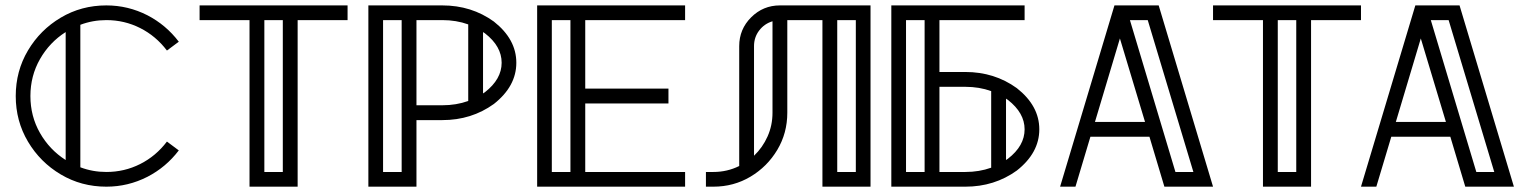

<svg xmlns="http://www.w3.org/2000/svg" viewBox="-20 -701 5744 721"><path d="M379.4 0Q285.6 0 208.3 -45.9Q130.9 -91.8 85 -169.2Q39.1 -246.6 39.1 -340.3Q39.1 -434.1 85 -511.5Q130.9 -588.9 208.3 -634.8Q285.6 -680.7 379.4 -680.7Q460.9 -680.7 533.7 -643.6Q603.5 -607.4 651.4 -544.4L606.9 -511.2Q565.4 -565.9 506.3 -595.7Q447.3 -625.5 379.4 -625.5Q328.1 -625.5 281.7 -607.9V-72.8Q328.1 -55.2 379.4 -55.2Q447.3 -55.2 506.3 -85Q565.4 -114.7 606.9 -169.4L651.4 -136.2Q603.5 -73.2 533.7 -37.1Q460.9 0 379.4 0ZM226.6 -100.1V-580.6Q166 -542 130.1 -479Q94.2 -416 94.2 -340.3Q94.2 -264.6 130.1 -201.7Q166 -138.7 226.6 -100.1Z M1097.7 0H917V-625.5H729.5V-680.7H1285.2V-625.5H1097.7ZM1042 -55.2V-625.5H972.7V-55.2Z M1488.3 -55.2V-625.5H1418.5V-55.2ZM1793.9 -350.1Q1797.9 -352.5 1801.3 -355Q1863.8 -403.8 1863.8 -465.3Q1863.8 -527.3 1801.3 -575.7Q1797.9 -578.1 1793.9 -580.6ZM1738.3 -609.4Q1693.4 -625.5 1641.1 -625.5H1543.9V-305.7H1641.1Q1693.4 -305.7 1738.3 -321.8ZM1543.9 0H1363.3V-680.7H1641.1Q1750.5 -680.7 1834.5 -620.1Q1918.9 -553.7 1918.9 -465.3Q1918.9 -377 1834.5 -310.5Q1750.5 -250 1641.1 -250H1543.9Z M2552.7 0H1997.1V-680.7H2552.7V-625.5H2177.7V-368.2H2490.2V-312.5H2177.7V-55.2H2552.7ZM2122.1 -55.2V-625.5H2052.2V-55.2Z M2811.5 -116.2Q2843.8 -147 2862.3 -188.5Q2880.9 -230 2880.9 -277.8V-621.1Q2850.1 -611.8 2830.8 -586.4Q2811.5 -561 2811.5 -527.8ZM3193.8 -55.2V-625.5H3124V-55.2ZM3249 0H3068.4V-625.5H2936.5V-277.8Q2936.5 -201.2 2898.9 -138.2Q2861.3 -75.2 2798.3 -37.6Q2735.4 0 2658.7 0H2630.9V-55.2H2658.7Q2710.9 -55.2 2755.9 -77.6V-527.8Q2755.9 -591.3 2800.8 -636Q2845.7 -680.7 2908.7 -680.7H3249Z M3452.1 -625.5H3382.3V-55.2H3452.1ZM3702.1 -71.3V-358.9Q3657.2 -375 3605 -375H3507.8V-55.2H3605Q3657.2 -55.2 3702.1 -71.3ZM3757.8 -330.6V-100.1Q3761.7 -102.5 3765.1 -105Q3827.6 -153.3 3827.6 -215.3Q3827.6 -276.9 3765.1 -325.7Q3761.7 -328.1 3757.8 -330.6ZM3327.1 -680.7H3827.6V-625.5H3507.8V-430.7H3605Q3714.4 -430.7 3798.3 -370.1Q3882.8 -303.7 3882.8 -215.3Q3882.8 -127 3798.3 -60.5Q3714.4 0 3605 0H3327.1Z M4535.2 0H4352.5L4296.4 -187.5H4074.7L4018.6 0H3960.9L4165 -680.7H4331.1ZM4279.8 -243.2 4185.5 -556.6 4091.8 -243.2ZM4461.4 -55.2 4290 -625.5H4223.1L4394 -55.2Z M4903.3 0H4722.7V-625.5H4535.2V-680.7H5090.8V-625.5H4903.3ZM4847.7 -55.2V-625.5H4778.3V-55.2Z M5665 0H5482.4L5426.3 -187.5H5204.6L5148.4 0H5090.8L5294.9 -680.7H5460.9ZM5409.7 -243.2 5315.4 -556.6 5221.7 -243.2ZM5591.3 -55.2 5419.9 -625.5H5353L5523.9 -55.2Z"/></svg>

Font: X Company
Style: Regular
Weight: 400
Designer: GGBotNet
Foundry: GGBotNet
Version: 0.90